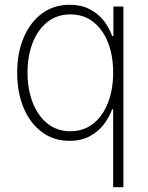

<svg xmlns="http://www.w3.org/2000/svg" viewBox="-20 -573 615 797"><path d="M449.7 204.1V-119.1H445.3Q432.6 -84 408.9 -54.2Q385.3 -24.4 350.3 -6.3Q315.4 11.7 268.6 11.7Q203.1 11.7 154.1 -24.7Q105 -61 78.1 -125Q51.3 -189 51.3 -271.5Q51.3 -353.5 78.4 -417.2Q105.5 -481 154.5 -517.1Q203.6 -553.2 269 -553.2Q315.9 -553.2 350.8 -535.6Q385.7 -518.1 409.4 -488.5Q433.1 -459 445.3 -423.8H450.7V-545.9H492.2V204.1ZM272 -28.3Q327.6 -28.3 367.4 -60.1Q407.2 -91.8 428.5 -147Q449.7 -202.1 449.7 -272Q449.7 -341.3 428.5 -396Q407.2 -450.7 367.4 -481.9Q327.6 -513.2 272 -513.2Q216.3 -513.2 176.5 -481.4Q136.7 -449.7 115.5 -395Q94.2 -340.3 94.2 -272Q94.2 -203.1 115.5 -147.9Q136.7 -92.8 176.5 -60.5Q216.3 -28.3 272 -28.3Z"/></svg>

Font: Inter Tight ExtraLight
Style: Regular
Weight: 250
Designer: Rasmus Andersson
Foundry: rsms
Version: Version 3.004